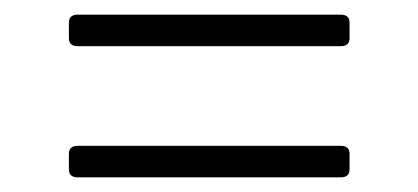

<svg xmlns="http://www.w3.org/2000/svg" viewBox="-20 -452 571 262"><path d="M86 -432H445Q457 -432 457 -421V-400Q457 -389 445 -389H86Q74 -389 74 -400V-421Q74 -432 86 -432ZM86 -253H445Q457 -253 457 -242V-221Q457 -210 445 -210H86Q74 -210 74 -221V-242Q74 -253 86 -253Z"/></svg>

Font: Rajdhani
Style: Regular
Weight: 400
Designer: Satya Rajpurohit, Jyotish Sonowal
Foundry: Indian Type Foundry
Version: Version 1.201;PS 1.0;hotconv 1.0.78;makeotf.lib2.5.61930; tt